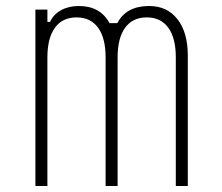

<svg xmlns="http://www.w3.org/2000/svg" viewBox="-20 -620 740 640"><path d="M98 -588H138V-547H147Q158 -572 183.5 -586Q209 -600 243 -600Q314 -600 345 -543H371Q401 -600 477 -600Q537 -600 571.5 -556Q606 -512 606 -435V0H566V-429Q566 -493 541 -527.5Q516 -562 469 -562Q422 -562 397 -527.5Q372 -493 372 -429V0H332V-429Q332 -493 307 -527.5Q282 -562 235 -562Q188 -562 163 -527.5Q138 -493 138 -429V0H98Z"/></svg>

Font: Martian Mono Thin
Style: Regular
Weight: 100
Monospace: yes
Designer: Roman Shamin
Foundry: Evil Martians
Version: Version 1.000; ttfautohint (v1.8.4.7-5d5b)